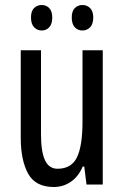

<svg xmlns="http://www.w3.org/2000/svg" viewBox="-20 -738 496 768"><path d="M391 -537V0H326L317 -72H311Q294 -32 263.5 -11Q233 10 195 10Q122 10 92.5 -43.5Q63 -97 63 -187V-537H144V-202Q144 -131 160 -97Q176 -63 210 -63Q266 -63 288 -109Q310 -155 310 -251V-537ZM104 -668Q104 -694 116.5 -706Q129 -718 147 -718Q165 -718 177 -705.5Q189 -693 189 -668Q189 -642 177 -629Q165 -616 147 -616Q129 -616 116.5 -629Q104 -642 104 -668ZM267 -668Q267 -694 279.5 -706Q292 -718 310 -718Q328 -718 340.5 -705.5Q353 -693 353 -668Q353 -642 340.5 -629Q328 -616 310 -616Q291 -616 279 -629Q267 -642 267 -668Z"/></svg>

Font: Noto Sans Sinhala UI ExtraCondensed
Style: Regular
Weight: 400
Width: 2
Designer: Jelle Bosma - Monotype Design Team
Foundry: Monotype Imaging Inc.
Version: Version 2.006; ttfautohint (v1.8.4.7-5d5b)